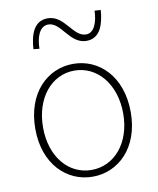

<svg xmlns="http://www.w3.org/2000/svg" viewBox="-87 -846 761 927"><g transform="rotate(-10 293.0 -382.5)"><path d="M293 13C419 13 527 -88 527 -262C527 -439 419 -540 293 -540C167 -540 59 -439 59 -262C59 -88 167 13 293 13ZM293 -20C181 -20 97 -118 97 -262C97 -407 181 -507 293 -507C405 -507 490 -407 490 -262C490 -118 405 -20 293 -20ZM377 -638C448 -638 465 -711 470 -773L440 -775C438 -718 420 -669 380 -669C316 -669 293 -778 210 -778C139 -778 121 -707 117 -643L146 -640C147 -700 166 -748 208 -748C271 -748 294 -638 377 -638Z"/></g></svg>

Font: Kinto Sans Thin
Style: Regular
Weight: 100
Designer: Authors: Ryoko NISHIZUKA  (kana & ideographs); Paul D. Hunt (Latin, Greek & Cyrillic); Wenlong ZHANG  (bopomofo); Sandol
Foundry: Adobe Systems Incorporated, ookami Inc.
Version: Version 0.001